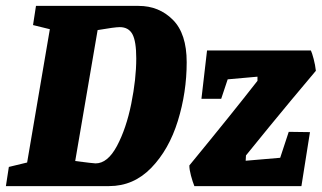

<svg xmlns="http://www.w3.org/2000/svg" viewBox="-39 -631 1092 651"><path d="M594 -420Q594 -318 564 -221Q534 -124 474 -62Q414 0 331 0H-19L-9 -65L53 -80L130 -532L73 -546L83 -611H431Q500 -611 547 -564Q594 -517 594 -420ZM423 -433Q423 -491 410 -515Q397 -539 367 -539Q350 -539 292 -529L216 -85Q278 -77 285 -77Q326 -77 357.5 -136Q389 -195 406 -279Q423 -363 423 -433ZM940 -184 1012 -183 983 0H620Q614 -15 608.5 -35.5Q603 -56 603 -70Q750 -249 834 -357V-371L733 -362L711 -296H644L663 -460H1015Q1019 -452 1024.5 -431Q1030 -410 1032 -391L949 -292Q875 -203 795 -104L794 -86L911 -96Z"/></svg>

Font: Grenze ExtraBold
Style: Italic
Weight: 800
Italic angle: -10°
Designer: Renata Polastri
Foundry: Omnibus-Type
Version: Version 1.002; ttfautohint (v1.8)